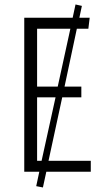

<svg xmlns="http://www.w3.org/2000/svg" viewBox="-20 -764 460 854"><path d="M383.8 -48.8V0H186L170.9 69.8L141.1 64L154.8 0H87.9V-685.1H303.2L315.9 -744.1L344.2 -737.8L333 -685.1H378.9L373 -636.2H321.8L267.1 -378.9H341.8V-331.1H256.8L195.8 -48.8ZM145 -636.2V-378.9H236.8L293 -636.2ZM145 -48.8H165L227.1 -331.1H145Z"/></svg>

Font: Fira Sans Compressed Light
Style: Regular
Weight: 300
Width: 1
Designer: Carrois Corporate & Edenspiekermann AG
Foundry: Carrois Corporate GbR & Edenspiekermann AG
Version: Version 4.203;PS 004.203;hotconv 1.0.88;makeotf.lib2.5.64775